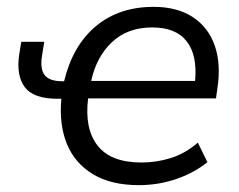

<svg xmlns="http://www.w3.org/2000/svg" viewBox="-20 -531 697 560"><path d="M385 9Q304 9 251 -23Q198 -55 175 -111.5Q152 -168 159 -243H147Q78 -243 52.5 -276.5Q27 -310 36 -372L42 -409H109L103 -371Q96 -332 109.5 -313Q123 -294 162 -294H167Q192 -398 259.5 -454.5Q327 -511 428 -511Q497 -511 542.5 -481Q588 -451 606.5 -397.5Q625 -344 614 -273L610 -244H237Q226 -156 264.5 -106.5Q303 -57 393 -57Q436 -57 478 -70Q520 -83 557 -115L585 -58Q545 -26 493 -8.5Q441 9 385 9ZM424 -451Q352 -451 306.5 -408Q261 -365 246 -295H549Q556 -370 524.5 -410.5Q493 -451 424 -451Z"/></svg>

Font: Mulish
Style: Italic
Weight: 400
Italic angle: -9°
Designer: Vernon Adams
Foundry: Vernon Adams
Version: Version 3.603; ttfautohint (v1.8.3)